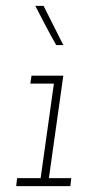

<svg xmlns="http://www.w3.org/2000/svg" viewBox="-20 -632 294 652"><path d="M38 -27H118L163 -348H83L87 -375H195L146 -27H222L219 0H35ZM128 -612Q145 -579 161.5 -545.5Q178 -512 195 -479H171Q152 -512 134.5 -545.5Q117 -579 100 -612Z"/></svg>

Font: Josefin Slab Light
Style: Italic
Weight: 300
Italic angle: -12°
Designer: Santiago Orozco
Foundry: Typemade
Version: Version 2.000